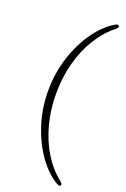

<svg xmlns="http://www.w3.org/2000/svg" viewBox="-165 -793 640 975"><g transform="rotate(20 155.0 -306.0)"><path d="M75 -306Q75 -401 102.8 -487Q130.5 -573 177 -638.2Q223.5 -703.5 280 -736.5Q295 -745 300 -736.5Q305 -728.5 290 -717Q237.5 -676 198.8 -613.2Q160 -550.5 139 -472.2Q118 -394 118 -306Q118 -218.5 139 -140Q160 -61.5 198.8 1.2Q237.5 64 290 105Q305 116.5 300 124.5Q295 133 280 124.5Q223.5 91.5 177 26.2Q130.5 -39 102.8 -125Q75 -211 75 -306Z"/></g></svg>

Font: Fraunces 9pt Thin
Style: Regular
Weight: 100
Version: Version 1.000;[b76b70a41]